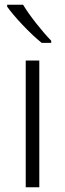

<svg xmlns="http://www.w3.org/2000/svg" viewBox="-20 -786 273 806"><path d="M77 -766H10V-758C39 -717 105 -646 155 -606H195V-615C157 -654 103 -722 77 -766ZM145 0V-532H88V0Z"/></svg>

Font: Noto Sans Gurmukhi Light
Style: Regular
Weight: 300
Designer: Jelle Bosma - Monotype Design Team
Foundry: Monotype Imaging Inc.
Version: Version 2.004